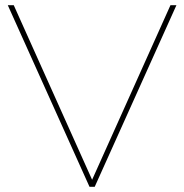

<svg xmlns="http://www.w3.org/2000/svg" viewBox="-20 -720 710 740"><path d="M10 -700H33L340 -16H330L637 -700H660L345 0H325Z"/></svg>

Font: Montserrat
Style: Regular
Weight: 400
Designer: Julieta Ulanovsky
Foundry: Julieta Ulanovsky
Version: Version 8.000